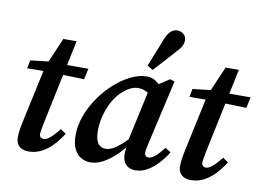

<svg xmlns="http://www.w3.org/2000/svg" viewBox="-82 -902 1435 1043"><g transform="rotate(10 635.5 -380.0)"><path d="M48 -430 57 -475 187 -490V-485H376L363 -425L183 -430L179 -431ZM133 14Q101 14 82 -2.5Q63 -19 63 -50Q63 -69 66 -90.5Q69 -112 75 -140L143 -456L214 -621H287L187 -144Q184 -126 181.5 -112.5Q179 -99 179 -91Q179 -79 185.5 -73Q192 -67 201 -67Q213 -67 225 -74.5Q237 -82 252 -97Q267 -112 286 -136L316 -116Q295 -82 267.5 -52Q240 -22 206 -4Q172 14 133 14Z M474 14Q447 14 423.5 1Q400 -12 385 -41Q370 -70 370 -117Q370 -171 390 -225.5Q410 -280 444 -329Q478 -378 520.5 -416Q563 -454 608.5 -476.5Q654 -499 696 -499Q719 -499 736 -490.5Q753 -482 768 -467Q783 -452 797 -432L748 -391Q728 -408 706 -418.5Q684 -429 660 -429Q645 -429 629 -423Q613 -417 596.5 -405.5Q580 -394 564 -377Q541 -353 523 -318Q505 -283 495 -242.5Q485 -202 485 -164Q485 -116 500 -94.5Q515 -73 542 -73Q561 -73 581.5 -83.5Q602 -94 628.5 -117Q655 -140 687 -177L694 -141H685Q654 -97 618.5 -62Q583 -27 546.5 -6.5Q510 14 474 14ZM722 14Q690 14 670.5 -5Q651 -24 650 -63Q650 -73 651 -82Q652 -91 653.5 -100Q655 -109 657 -119L653 -122L723 -444L734 -448L823 -506L849 -498L768 -144Q764 -126 761.5 -112.5Q759 -99 759 -90Q759 -79 765 -73Q771 -67 781 -67Q798 -67 818.5 -85Q839 -103 864 -135L894 -115Q875 -83 848 -53.5Q821 -24 789.5 -5Q758 14 722 14ZM690 -558Q700 -584 710.5 -610Q721 -636 731.5 -662.5Q742 -689 752 -715Q761 -737 771 -749.5Q781 -762 792 -768Q803 -774 816 -774Q836 -774 851 -761.5Q866 -749 866 -728Q866 -711 857.5 -695Q849 -679 830 -660Q812 -639 793.5 -619Q775 -599 757 -579Q739 -559 721 -539Z M943 -430 952 -475 1082 -490V-485H1271L1258 -425L1078 -430L1074 -431ZM1028 14Q996 14 977 -2.5Q958 -19 958 -50Q958 -69 961 -90.5Q964 -112 970 -140L1038 -456L1109 -621H1182L1082 -144Q1079 -126 1076.5 -112.5Q1074 -99 1074 -91Q1074 -79 1080.5 -73Q1087 -67 1096 -67Q1108 -67 1120 -74.5Q1132 -82 1147 -97Q1162 -112 1181 -136L1211 -116Q1190 -82 1162.5 -52Q1135 -22 1101 -4Q1067 14 1028 14Z"/></g></svg>

Font: Source Serif 4 18pt SemiBold
Style: Italic
Weight: 600
Italic angle: -12°
Designer: Frank Grießhammer
Foundry: Adobe Systems Incorporated
Version: Version 4.004;hotconv 1.0.116;makeotfexe 2.5.65601